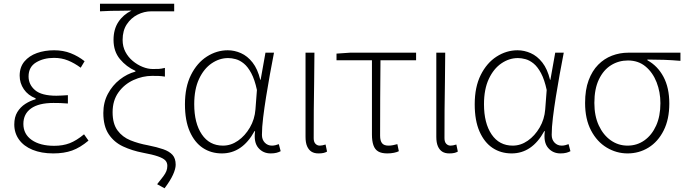

<svg xmlns="http://www.w3.org/2000/svg" viewBox="-20 -814 3701 1035"><path d="M267 13Q203 13 155.5 -6.5Q108 -26 82.5 -61.5Q57 -97 57 -143Q57 -183 73.5 -210Q90 -237 116.5 -254Q143 -271 172 -279V-284Q131 -300 108.5 -333Q86 -366 86 -406Q86 -452 111.5 -482.5Q137 -513 179 -528Q221 -543 272 -543Q321 -543 361.5 -527Q402 -511 436 -484L415 -449Q381 -474 346.5 -488Q312 -502 271 -502Q215 -502 174.5 -477.5Q134 -453 134 -402Q134 -358 169 -328Q204 -298 284 -298Q300 -298 313 -299Q326 -300 346 -301V-256Q323 -258 305 -258.5Q287 -259 268 -259Q189 -259 147.5 -229.5Q106 -200 106 -146Q106 -91 151 -59.5Q196 -28 272 -28Q319 -28 355.5 -42Q392 -56 433 -90L457 -56Q412 -18 368.5 -2.5Q325 13 267 13Z M867 201 827 179Q848 153 860 137Q872 121 877 108Q882 95 882 80Q882 62 871 50.5Q860 39 831.5 29Q803 19 749 9Q692 -2 643.5 -24.5Q595 -47 566 -90.5Q537 -134 537 -205Q537 -262 561.5 -308Q586 -354 625.5 -385Q665 -416 710 -428V-432Q661 -454 626.5 -495.5Q592 -537 592 -599Q592 -656 618 -695.5Q644 -735 689 -757Q655 -756 629.5 -756Q604 -756 579 -755.5Q554 -755 519 -753V-794H919V-753H796Q757 -753 721.5 -735Q686 -717 663.5 -683Q641 -649 641 -599Q641 -563 656 -534.5Q671 -506 695.5 -485.5Q720 -465 748.5 -453.5Q777 -442 803 -442Q823 -442 835.5 -442.5Q848 -443 869 -448V-401Q850 -404 835.5 -404.5Q821 -405 800 -405Q749 -405 699.5 -382.5Q650 -360 618.5 -316Q587 -272 587 -209Q587 -147 613.5 -111Q640 -75 683.5 -57.5Q727 -40 777 -31Q827 -21 860 -9.5Q893 2 910 21Q927 40 927 74Q927 96 912.5 128Q898 160 867 201Z M1176 13Q1118 13 1073.5 -16.5Q1029 -46 1003 -105Q977 -164 977 -252Q977 -345 1009.5 -410Q1042 -475 1095 -509Q1148 -543 1208 -543Q1244 -543 1279 -527.5Q1314 -512 1341.5 -477Q1369 -442 1383 -384H1385L1411 -530H1457Q1446 -474 1435 -413Q1424 -352 1414.5 -292.5Q1405 -233 1398.5 -180Q1392 -127 1392 -87Q1392 -61 1407.5 -45Q1423 -29 1446 -29Q1455 -29 1465.5 -31.5Q1476 -34 1483 -37L1493 1Q1484 6 1471 9.5Q1458 13 1439 13Q1398 13 1372.5 -17Q1347 -47 1355 -107H1352Q1286 13 1176 13ZM1182 -29Q1225 -29 1263 -55.5Q1301 -82 1327 -126.5Q1353 -171 1357 -224L1365 -329Q1353 -385 1334.5 -419.5Q1316 -454 1294.5 -471.5Q1273 -489 1251 -495Q1229 -501 1210 -501Q1163 -501 1121 -472.5Q1079 -444 1053 -388.5Q1027 -333 1027 -252Q1027 -150 1068 -89.5Q1109 -29 1182 -29Z M1697 13Q1674 13 1659 3.5Q1644 -6 1635.5 -25.5Q1627 -45 1627 -76V-530H1675Q1675 -452 1673.5 -375Q1672 -298 1671.5 -221.5Q1671 -145 1671 -69Q1671 -49 1680.5 -39Q1690 -29 1704 -29Q1711 -29 1718 -30.5Q1725 -32 1735 -35L1743 3Q1735 8 1724 10.5Q1713 13 1697 13Z M2068 13Q2037 13 2019 2.5Q2001 -8 1993 -31Q1985 -54 1985 -89V-489H1794V-525L1867 -530H2223V-489H2031Q2030 -386 2029.5 -285Q2029 -184 2029 -83Q2029 -55 2039.5 -42Q2050 -29 2074 -29Q2087 -29 2099 -31.5Q2111 -34 2122 -37L2130 1Q2121 6 2104 9.5Q2087 13 2068 13Z M2402 13Q2379 13 2364 3.5Q2349 -6 2340.5 -25.5Q2332 -45 2332 -76V-530H2380Q2380 -452 2378.5 -375Q2377 -298 2376.5 -221.5Q2376 -145 2376 -69Q2376 -49 2385.5 -39Q2395 -29 2409 -29Q2416 -29 2423 -30.5Q2430 -32 2440 -35L2448 3Q2440 8 2429 10.5Q2418 13 2402 13Z M2738 13Q2680 13 2635.5 -16.5Q2591 -46 2565 -105Q2539 -164 2539 -252Q2539 -345 2571.5 -410Q2604 -475 2657 -509Q2710 -543 2770 -543Q2806 -543 2841 -527.5Q2876 -512 2903.5 -477Q2931 -442 2945 -384H2947L2973 -530H3019Q3008 -474 2997 -413Q2986 -352 2976.5 -292.5Q2967 -233 2960.5 -180Q2954 -127 2954 -87Q2954 -61 2969.5 -45Q2985 -29 3008 -29Q3017 -29 3027.5 -31.5Q3038 -34 3045 -37L3055 1Q3046 6 3033 9.5Q3020 13 3001 13Q2960 13 2934.5 -17Q2909 -47 2917 -107H2914Q2848 13 2738 13ZM2744 -29Q2787 -29 2825 -55.5Q2863 -82 2889 -126.5Q2915 -171 2919 -224L2927 -329Q2915 -385 2896.5 -419.5Q2878 -454 2856.5 -471.5Q2835 -489 2813 -495Q2791 -501 2772 -501Q2725 -501 2683 -472.5Q2641 -444 2615 -388.5Q2589 -333 2589 -252Q2589 -150 2630 -89.5Q2671 -29 2744 -29Z M3363 13Q3303 13 3250.5 -18.5Q3198 -50 3166 -111Q3134 -172 3134 -259Q3134 -330 3153 -381Q3172 -432 3204.5 -465Q3237 -498 3279 -514Q3321 -530 3367 -530H3648V-486Q3602 -490 3559 -491.5Q3516 -493 3470 -493V-489Q3525 -459 3556.5 -400Q3588 -341 3588 -256Q3588 -171 3557.5 -110.5Q3527 -50 3476 -18.5Q3425 13 3363 13ZM3363 -29Q3414 -29 3454 -57.5Q3494 -86 3517 -137Q3540 -188 3540 -258Q3540 -318 3519.5 -370.5Q3499 -423 3460 -455.5Q3421 -488 3365 -488Q3315 -488 3274 -462.5Q3233 -437 3208.5 -386Q3184 -335 3184 -259Q3184 -189 3208 -137.5Q3232 -86 3272.5 -57.5Q3313 -29 3363 -29Z"/></svg>

Font: Noto Sans JP ExtraLight
Style: Regular
Weight: 250
Designer: Ryoko NISHIZUKA  (kana, bopomofo & ideographs); Paul D. Hunt (Latin, Greek & Cyrillic); Sandoll Communications , Soo-you
Foundry: Adobe
Version: Version 2.004-H2;hotconv 1.0.118;makeotfexe 2.5.65603